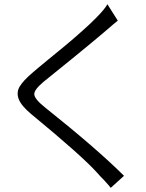

<svg xmlns="http://www.w3.org/2000/svg" viewBox="-20 -818 686 905"><path d="M486.3 -797.9C477.5 -782.2 460 -760.7 432.6 -733.4C417 -716.8 394.5 -696.3 366.2 -670.9C337.9 -645.5 311.5 -623 288.1 -603.5C264.6 -584 235.4 -560.5 201.2 -532.2C167 -503.9 144.5 -485.4 134.8 -476.6C103.5 -450.2 83 -427.7 72.3 -409.2C61.5 -390.6 60.5 -371.1 68.4 -350.6C76.2 -330.1 95.7 -306.6 126 -281.2C286.1 -149.4 390.6 -56.6 439.5 -2C444.3 3.9 454.1 14.6 469.7 30.3C484.4 45.9 495.1 58.6 502 67.4L564.5 10.7C480.5 -73.2 356.4 -180.7 192.4 -311.5C159.2 -337.9 142.6 -358.4 141.6 -373C140.6 -387.7 155.3 -407.2 185.5 -432.6C192.4 -438.5 235.4 -472.7 313.5 -536.1C391.6 -599.6 444.3 -643.6 471.7 -667C503.9 -695.3 525.4 -712.9 535.2 -720.7Z"/></svg>

Font: Gen Shin Gothic P Normal
Style: Regular
Weight: 300
Designer: [Source Han Sans]
Ryoko NISHIZUKA  (kana & ideographs); Paul D. Hunt (Latin, Greek & Cyrillic); Wenlong ZHANG  (bopomofo
Version: Version 1.002.20150607